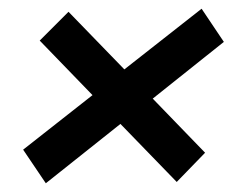

<svg xmlns="http://www.w3.org/2000/svg" viewBox="-20 -510 564 440"><path d="M493 -414 442 -490 265 -351 137 -483 71 -417 192 -292 33 -167 85 -90 256 -226 385 -93 450 -160 330 -284Z"/></svg>

Font: Exo 2 Semi Bold
Style: Italic
Weight: 600
Italic angle: -8°
Designer: Natanael Gama
Version: Version 1.001;PS 001.001;hotconv 1.0.88;makeotf.lib2.5.64775